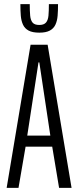

<svg xmlns="http://www.w3.org/2000/svg" viewBox="-20 -903 377 923"><path d="M12 0 127 -688H209L324 0H264L231 -198H103L69 0ZM111 -251H222L169 -603H165ZM169 -746Q136 -746 117.5 -756Q99 -766 90.5 -784.5Q82 -803 80 -827.5Q78 -852 78 -883H123Q123 -850 125 -828Q127 -806 136.5 -794.5Q146 -783 169 -783Q191 -783 201 -794.5Q211 -806 213 -828Q215 -850 215 -883H259Q259 -852 257 -827.5Q255 -803 246.5 -784.5Q238 -766 219.5 -756Q201 -746 169 -746Z"/></svg>

Font: Saira UltraCondensed
Style: Regular
Weight: 400
Width: 1
Designer: Hector Gatti with collaboration of the Omnibus-Type team
Foundry: Omnibus-Type
Version: Version 1.101